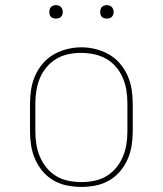

<svg xmlns="http://www.w3.org/2000/svg" viewBox="-20 -727 640 755"><path d="M300 8Q272 8 244 2.5Q216 -3 191.5 -17Q167 -31 148.5 -52.5Q130 -74 118.5 -100Q107 -126 102.5 -154Q98 -182 98 -210V-320Q98 -348 102.5 -376Q107 -404 118.5 -430Q130 -456 148.5 -477.5Q167 -499 191.5 -513Q216 -527 244 -534Q272 -541 300 -541Q328 -541 356 -534Q384 -527 408.5 -513Q433 -499 451.5 -477.5Q470 -456 481.5 -430Q493 -404 497.5 -376Q502 -348 502 -320V-210Q502 -182 497.5 -154Q493 -126 481.5 -100Q470 -74 451.5 -52.5Q433 -31 408.5 -17Q384 -3 356 2.5Q328 8 300 8ZM300 -11Q325 -11 350.5 -16Q376 -21 398 -34Q420 -47 436.5 -67Q453 -87 463 -110.5Q473 -134 477 -159.5Q481 -185 481 -210V-320Q481 -346 477 -371.5Q473 -397 463 -420.5Q453 -444 436 -464Q419 -484 396.5 -496.5Q374 -509 348.5 -514Q323 -519 298 -519Q272 -519 247 -513.5Q222 -508 200.5 -495Q179 -482 162.5 -462Q146 -442 136.5 -419Q127 -396 123 -370.5Q119 -345 119 -320V-210Q119 -185 123 -159.5Q127 -134 137 -110.5Q147 -87 163.5 -67Q180 -47 202 -34Q224 -21 249.5 -16Q275 -11 300 -11ZM400 -654Q395 -654 389.5 -655.5Q384 -657 380.5 -660.5Q377 -664 375.5 -669.5Q374 -675 374 -680Q374 -685 375.5 -690.5Q377 -696 380.5 -699.5Q384 -703 389.5 -705Q395 -707 400 -707Q405 -707 410.5 -705Q416 -703 419.5 -699.5Q423 -696 425 -690.5Q427 -685 427 -680Q427 -675 425 -669.5Q423 -664 419.5 -660.5Q416 -657 410.5 -655.5Q405 -654 400 -654ZM200 -654Q195 -654 189.5 -655.5Q184 -657 180.5 -660.5Q177 -664 175.5 -669.5Q174 -675 174 -680Q174 -685 175.5 -690.5Q177 -696 180.5 -699.5Q184 -703 189.5 -705Q195 -707 200 -707Q205 -707 210.5 -705Q216 -703 219.5 -699.5Q223 -696 225 -690.5Q227 -685 227 -680Q227 -675 225 -669.5Q223 -664 219.5 -660.5Q216 -657 210.5 -655.5Q205 -654 200 -654Z"/></svg>

Font: Iosevka Slab Thin Extended
Style: Regular
Weight: 100
Width: 7
Monospace: yes
Designer: Belleve Invis
Foundry: Belleve Invis
Version: Version 11.1.1; ttfautohint (v1.8.3)